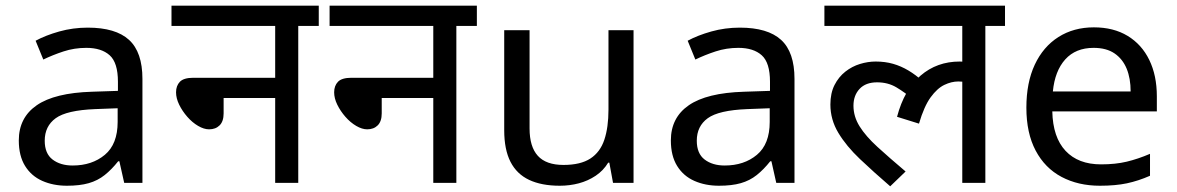

<svg xmlns="http://www.w3.org/2000/svg" viewBox="-20 -642 4132 674"><path d="M288 -545Q386 -545 433 -502Q480 -459 480 -365V0H416L399 -76H395Q372 -47 347.5 -27.5Q323 -8 291.5 1Q260 10 215 10Q167 10 128.5 -7Q90 -24 68 -59.5Q46 -95 46 -149Q46 -229 109 -272.5Q172 -316 303 -320L394 -323V-355Q394 -422 365 -448Q336 -474 283 -474Q241 -474 203 -461.5Q165 -449 132 -433L105 -499Q140 -518 188 -531.5Q236 -545 288 -545ZM314 -259Q214 -255 175.5 -227Q137 -199 137 -148Q137 -103 164.5 -82Q192 -61 235 -61Q303 -61 348 -98.5Q393 -136 393 -214V-262Z M582 -622H1099V-551H1027V0H946V-298H765V-244Q765 -216 751 -202Q737 -188 714 -188Q696 -188 675.5 -200Q655 -212 637.5 -232Q620 -252 609 -274.5Q598 -297 598 -318Q598 -341 611.5 -355Q625 -369 659 -369H946V-551H582Z M1137 -622H1654V-551H1582V0H1501V-298H1320V-244Q1320 -216 1306 -202Q1292 -188 1269 -188Q1251 -188 1230.5 -200Q1210 -212 1192.5 -232Q1175 -252 1164 -274.5Q1153 -297 1153 -318Q1153 -341 1166.5 -355Q1180 -369 1214 -369H1501V-551H1137Z M2204 -536V0H2132L2119 -71H2115Q2098 -43 2071 -25Q2044 -7 2012 1.5Q1980 10 1945 10Q1881 10 1837.5 -10.5Q1794 -31 1772 -74Q1750 -117 1750 -185V-536H1839V-191Q1839 -127 1868 -95Q1897 -63 1958 -63Q2018 -63 2052.5 -85.5Q2087 -108 2101.5 -151.5Q2116 -195 2116 -257V-536Z M2577 -545Q2675 -545 2722 -502Q2769 -459 2769 -365V0H2705L2688 -76H2684Q2661 -47 2636.5 -27.5Q2612 -8 2580.5 1Q2549 10 2504 10Q2456 10 2417.5 -7Q2379 -24 2357 -59.5Q2335 -95 2335 -149Q2335 -229 2398 -272.5Q2461 -316 2592 -320L2683 -323V-355Q2683 -422 2654 -448Q2625 -474 2572 -474Q2530 -474 2492 -461.5Q2454 -449 2421 -433L2394 -499Q2429 -518 2477 -531.5Q2525 -545 2577 -545ZM2603 -259Q2503 -255 2464.5 -227Q2426 -199 2426 -148Q2426 -103 2453.5 -82Q2481 -61 2524 -61Q2592 -61 2637 -98.5Q2682 -136 2682 -214V-262Z M2874 -551V-622H3508V-551H3439V0H3358V-377L3402 -341Q3385 -351 3370.5 -353.5Q3356 -356 3344 -356Q3320 -356 3295 -344Q3270 -332 3247 -300.5Q3224 -269 3206 -208L3129 -232Q3154 -327 3211.5 -376.5Q3269 -426 3349 -426Q3366 -426 3383 -423Q3400 -420 3412 -416L3415 -394L3358 -413V-551ZM3187 -292Q3156 -318 3126.5 -335.5Q3097 -353 3059 -353Q3019 -353 2997.5 -330Q2976 -307 2976 -271Q2976 -233 2997.5 -198.5Q3019 -164 3060 -126.5Q3101 -89 3159 -40L3105 12Q3047 -38 2999 -83.5Q2951 -129 2923 -175.5Q2895 -222 2895 -275Q2895 -315 2909.5 -343.5Q2924 -372 2947.5 -390.5Q2971 -409 2999 -417.5Q3027 -426 3054 -426Q3087 -426 3115 -418Q3143 -410 3169 -394.5Q3195 -379 3219 -357Z M3820 -546Q3889 -546 3938.5 -516Q3988 -486 4014.5 -431.5Q4041 -377 4041 -304V-251H3674Q3676 -160 3720.5 -112.5Q3765 -65 3845 -65Q3896 -65 3935.5 -74.5Q3975 -84 4017 -102V-25Q3976 -7 3936 1.5Q3896 10 3841 10Q3765 10 3706.5 -21Q3648 -52 3615.5 -113.5Q3583 -175 3583 -264Q3583 -352 3612.5 -415Q3642 -478 3695.5 -512Q3749 -546 3820 -546ZM3819 -474Q3756 -474 3719.5 -433.5Q3683 -393 3676 -321H3949Q3949 -367 3935 -401Q3921 -435 3892.5 -454.5Q3864 -474 3819 -474Z"/></svg>

Font: hingl115
Style: Book
Weight: 400
Designer: Jelle Bosma - Monotype Design Team
Foundry: Monotype Imaging Inc.
Version: Version 2.003